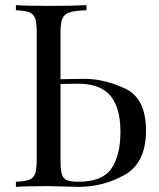

<svg xmlns="http://www.w3.org/2000/svg" viewBox="-20 -728 620 748"><path d="M286.1 -20Q378.4 -20 413.8 -71Q449.2 -122.1 449.2 -214.8Q449.2 -307.6 410.4 -354.7Q371.6 -401.9 283.2 -401.9Q260.3 -401.9 215.8 -400.9V-106Q215.8 -67.9 220.7 -50.3Q225.6 -32.7 240 -26.4Q254.4 -20 286.1 -20ZM123 -106V-602.1Q123 -639.6 116.9 -656.7Q110.8 -673.8 94.5 -680.2Q78.1 -686.5 42 -688V-708Q83 -705.1 173.8 -705.1Q264.6 -705.1 316.9 -708V-688Q272.5 -686.5 252 -680.2Q231.4 -673.8 223.6 -656.7Q215.8 -639.6 215.8 -602.1V-419.4L308.1 -420.9Q386.7 -420.9 467.8 -382.8Q548.8 -344.7 548.8 -219.2Q548.8 -93.8 465.8 -46.9Q382.8 0 286.1 0L169.9 -2.9Q84 -2.9 42 0V-20Q78.1 -21.5 94.5 -27.8Q110.8 -34.2 116.9 -51.3Q123 -68.4 123 -106Z"/></svg>

Font: PlayfairDisplay-Regular
Style: Regular
Weight: 400
Designer: Claus Eggers Sørensen
Foundry: Claus Eggers Sørensen
Version: Version 1.002;PS 001.002;hotconv 1.0.70;makeotf.lib2.5.58329